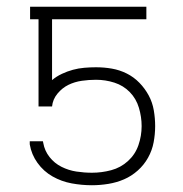

<svg xmlns="http://www.w3.org/2000/svg" viewBox="-20 -540 540 568"><path d="M252 8Q222 8 192 2.5Q162 -3 135.5 -18Q109 -33 91 -58Q73 -83 68 -113V-122H107L108 -117Q112 -94 126.5 -75.5Q141 -57 162 -46.5Q183 -36 206 -32.5Q229 -29 252 -29Q281 -29 309 -36.5Q337 -44 358.5 -63.5Q380 -83 389.5 -110.5Q399 -138 399 -167Q399 -194 391 -221Q383 -248 364 -267.5Q345 -287 318.5 -295.5Q292 -304 264 -304Q243 -304 222 -301Q201 -298 182.5 -289Q164 -280 150 -263Q136 -246 134 -225H94V-483H69V-520H413V-483H134V-303Q147 -314 163 -321.5Q179 -329 195.5 -333.5Q212 -338 229.5 -339.5Q247 -341 264 -341Q288 -341 311 -337Q334 -333 355 -322.5Q376 -312 392.5 -295Q409 -278 420 -257.5Q431 -237 435 -213.5Q439 -190 439 -167Q439 -143 434.5 -119Q430 -95 418 -73.5Q406 -52 387.5 -35.5Q369 -19 347 -9.5Q325 0 300.5 4Q276 8 252 8Z"/></svg>

Font: Zed Sans Extralight
Style: Regular
Weight: 200
Designer: Belleve Invis
Foundry: Belleve Invis
Version: Version 1.0.0; ttfautohint (v1.8.4)